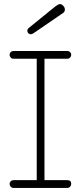

<svg xmlns="http://www.w3.org/2000/svg" viewBox="-20 -920 396 941"><path d="M131 -752Q124 -752 119 -757Q114 -762 114 -769Q114 -777 120 -782L248 -886Q266 -900 274 -900Q282 -900 290 -891.5Q298 -883 298 -873Q298 -863 290 -857L147 -759Q137 -752 131 -752ZM46 1Q38 1 32.5 -5Q27 -11 27 -19Q27 -26 32.5 -31.5Q38 -37 46 -37H160V-632H46Q38 -632 32.5 -638Q27 -644 27 -651Q27 -659 32.5 -664.5Q38 -670 46 -670H310Q318 -670 323.5 -664.5Q329 -659 329 -651Q329 -644 323.5 -638Q318 -632 310 -632H198V-37H310Q329 -37 329 -19Q329 -11 323.5 -5Q318 1 310 1Z"/></svg>

Font: Comic Neue Light
Style: Regular
Weight: 300
Designer: Craig Rozynski
Foundry: Craig Rozynski
Version: Version 2.003